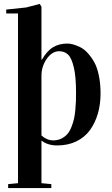

<svg xmlns="http://www.w3.org/2000/svg" viewBox="-20 -727 573 979"><path d="M11.7 -658.2V-678.2L113.8 -689L182.6 -707L191.4 -692.9V-422.4H193.4Q219.7 -467.8 250.7 -486.3Q281.7 -504.9 323.7 -504.9Q336.9 -504.9 352.3 -500.7Q367.7 -496.6 387.7 -487.1Q407.7 -477.5 425.5 -458.5Q443.4 -439.5 459 -412.8Q474.6 -386.2 483.6 -344Q492.7 -301.8 492.7 -250Q492.7 -194.8 479 -147.7Q465.3 -100.6 439 -64Q412.6 -27.3 369.6 -6.3Q326.7 14.6 271.5 14.6Q223.1 14.6 191.4 -10.3V207L241.7 211.9V231.9H21.5V211.9L71.8 207V-658.2ZM191.4 -36.1Q219.2 -11.2 251.5 -11.2Q274.9 -11.2 293.2 -20.5Q311.5 -29.8 323.5 -43.5Q335.4 -57.1 344.2 -79.3Q353 -101.6 357.4 -121.3Q361.8 -141.1 364.3 -168.5Q366.7 -195.8 367.2 -213.9Q367.7 -231.9 367.7 -256.8Q367.7 -335.9 356.4 -383.5Q345.2 -431.2 327.1 -448.5Q309.1 -465.8 281.7 -465.8Q245.6 -465.8 218.5 -427.2Q191.4 -388.7 191.4 -340.8Z"/></svg>

Font: Vidaloka
Style: Regular
Weight: 400
Designer: Cyreal (www.cyreal.org)
Foundry: Cyreal (www.cyreal.org)
Version: Version 1.011